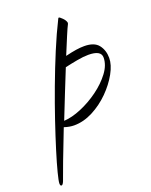

<svg xmlns="http://www.w3.org/2000/svg" viewBox="-165 -618 644 821"><g transform="rotate(-20 157.0 -207.5)"><path d="M-29 132Q-35 132 -35 121Q-35 110 -25.5 73Q-16 36 1 -19Q18 -74 40.5 -140.5Q63 -207 89.5 -278Q116 -349 144.5 -417.5Q173 -486 202 -544Q202 -544 205 -547Q209 -547 220.5 -535.5Q232 -524 234 -513Q234 -510 233 -508Q226 -495 212 -461.5Q198 -428 179 -382Q208 -389 228 -392Q248 -395 265 -395Q311 -395 330 -370.5Q349 -346 349 -311Q349 -280 328 -242Q307 -204 272.5 -169.5Q238 -135 195.5 -113Q153 -91 110 -91Q89 -91 65 -99Q35 -23 12.5 37Q-10 97 -17 117Q-23 132 -29 132ZM76 -124Q112 -126 155 -144Q198 -162 237 -190.5Q276 -219 301.5 -253Q327 -287 327 -321Q327 -354 269 -354Q247 -354 217 -348.5Q187 -343 161 -337Q141 -288 119 -232.5Q97 -177 76 -124Z"/></g></svg>

Font: Birthstone
Style: Regular
Weight: 400
Designer: Robert E. Leuschke
Foundry: Robert E. Leuschke
Version: Version 1.013; ttfautohint (v1.8.3)